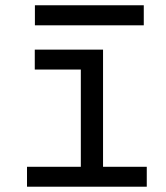

<svg xmlns="http://www.w3.org/2000/svg" viewBox="-20 -705 626 725"><path d="M82 0V-75.2H285.2V-442.4H111.3V-517.6H369.1V-75.2H534.2V0ZM111.8 -609.4V-685.1H522.9V-609.4Z"/></svg>

Font: Cascadia Code NF SemiLight
Style: Regular
Weight: 350
Monospace: yes
Designer: Aaron Bell
Foundry: Saja Typeworks
Version: Version 2404.023; ttfautohint (v1.8.4)